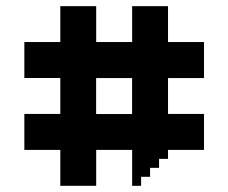

<svg xmlns="http://www.w3.org/2000/svg" viewBox="-20 -603 741 623"><path d="M641.9 -349.7V-466.6H525.2V-583H408.8V-466.6H292.1V-583H175.7V-466.6H59V-349.9H175.7V-233.3H59V-116.6H175.7V-0.1H292.1V-116.6H408.8V-0.1H437.9V-29.3H467V-58.4H496.1V-87.5H525.2V-116.6H641.9V-233.3H525.2V-349.7ZM408.6 -233H291.9V-349.7H408.6Z"/></svg>

Font: Stepalange Short
Style: Regular
Weight: 400
Designer: Szymon Furjan
Version: Version 1.001;Fontself Maker 3.5.8